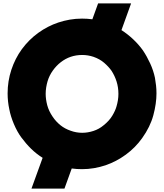

<svg xmlns="http://www.w3.org/2000/svg" viewBox="-20 -990 970 1135"><path d="M465 10Q434 10 404 6L361 125H166L232 -57Q194 -81 163.5 -111Q133 -141 105 -179Q81 -212 62 -257Q43 -302 35 -344Q30 -367 27.5 -390.5Q25 -414 25 -438Q25 -510 47 -577Q69 -644 109 -699Q151 -756 206.5 -796Q262 -836 325 -857Q358 -868 393 -874Q428 -880 465 -880Q496 -880 526 -876L560 -970H755L698 -812Q734 -789 767 -758Q800 -727 825 -692Q849 -656 868 -614.5Q887 -573 896 -530Q900 -507 902.5 -484.5Q905 -462 905 -438Q905 -378 886.5 -309Q868 -240 820 -173Q780 -117 724 -76Q668 -35 604 -13Q571 -2 536 4Q501 10 465 10ZM466 -205Q499 -205 532.5 -216Q566 -227 592 -249Q625 -275 643.5 -305.5Q662 -336 669 -362Q674 -379 677 -397.5Q680 -416 680 -435Q680 -474 669 -508.5Q658 -543 639 -572Q622 -596 596 -618.5Q570 -641 533 -654Q500 -665 466 -665Q394 -665 339 -622Q313 -602 292 -572.5Q271 -543 261 -509Q256 -492 253 -473Q250 -454 250 -435Q250 -404 259 -369Q268 -334 292 -299Q311 -271 337 -250Q363 -229 398 -217Q431 -205 466 -205Z"/></svg>

Font: Boldonse
Style: Regular
Weight: 400
Designer: Universitype Foundry
Foundry: Universitype Foundry
Version: Version 1.000; ttfautohint (v1.8.4.7-5d5b)